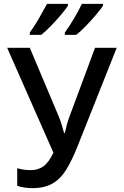

<svg xmlns="http://www.w3.org/2000/svg" viewBox="-20 -961 640 992"><path d="M148 11Q127 11 107 8Q87 5 69 -1V-92Q102 -82 138 -82Q176 -82 203.5 -101Q231 -120 256 -172L17 -714H134L282 -363Q291 -342 298 -319Q305 -296 311 -274H315Q320 -296 326 -318.5Q332 -341 341 -364L471 -714H583L381 -206Q353 -135 323.5 -86.5Q294 -38 252.5 -13.5Q211 11 148 11ZM315 -793Q338 -824 363 -866.5Q388 -909 403 -941H512V-931Q500 -913 476 -884.5Q452 -856 424.5 -827.5Q397 -799 374 -781H315ZM134 -793Q157 -824 181.5 -866.5Q206 -909 223 -941H331V-931Q319 -913 295.5 -885Q272 -857 244 -828Q216 -799 193 -781H134Z"/></svg>

Font: Noto Sans Mono Medium
Style: Regular
Weight: 500
Designer: Monotype Design Team
Foundry: Monotype Imaging Inc.
Version: Version 2.014